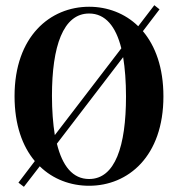

<svg xmlns="http://www.w3.org/2000/svg" viewBox="-20 -699 686 739"><path d="M594 -663 574 -679 512 -598C461 -648 393 -673 323 -673C173 -673 36 -559 36 -329C36 -219 66 -136 114 -79L51 4L72 20L133 -59C184 -9 252 16 323 16C473 16 609 -97 609 -328C609 -439 578 -522 530 -579ZM180 -330C180 -521 223 -647 323 -647C386 -647 426 -597 447 -513L191 -179C184 -223 180 -274 180 -330ZM465 -328C465 -136 423 -10 323 -10C260 -10 220 -60 199 -146L454 -479C461 -436 465 -385 465 -328Z"/></svg>

Font: Source Serif 4 Display
Style: Bold
Weight: 700
Designer: Frank Grießhammer
Foundry: Adobe Systems Incorporated
Version: Version 4.004;hotconv 1.0.117;makeotfexe 2.5.65602